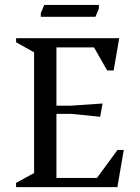

<svg xmlns="http://www.w3.org/2000/svg" viewBox="-20 -769 577 789"><path d="M46.1 0V-17.6L120.1 -58V-554L46.1 -595.4V-612H469.9L447 -479.3H420.5L366.4 -574.1H211.9V-334.9H273.9L401.6 -343.7L391.6 -289.1L273.9 -301H211.9V-37.9H378.6L463 -153H488.6L462.4 0ZM147.7 -700V-715L161.7 -748.6H386.2V-733.6L372.2 -700Z"/></svg>

Font: Ancizar Serif Light
Style: Regular
Weight: 300
Designer: Cesar Puertas, Viviana Monsalve, Julian Moncada, Julian Prieto, Jose Castro, Felipe Aragon, Mariel Hernandez, Sara Alarc
Version: Version 8.100